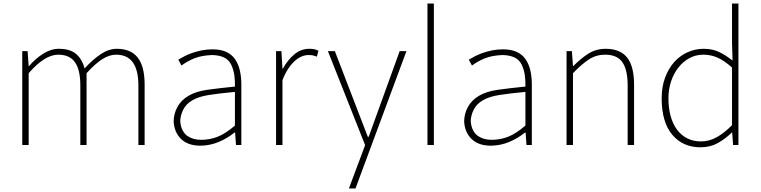

<svg xmlns="http://www.w3.org/2000/svg" viewBox="-20 -814 4271 1078"><path d="M105 -527H135L141 -443H143Q179 -485 222.5 -512.5Q266 -540 310 -540Q375 -540 408.5 -510Q442 -480 455 -430Q502 -481 546.5 -510.5Q591 -540 636 -540Q714 -540 753 -491Q792 -442 792 -339V0H757V-334Q757 -507 632 -507Q593 -507 553 -481Q513 -455 466 -403V0H431V-334Q431 -422 401 -464.5Q371 -507 307 -507Q231 -507 141 -403V0H105Z M1107 4Q1076 4 1051 -3Q1026 -10 1006 -25.5Q986 -41 972 -66.5Q958 -92 955 -130Q955 -174 975.5 -212.5Q996 -251 1038 -276Q1080 -301 1145 -310Q1210 -319 1299 -328Q1300 -361 1295.5 -392.5Q1291 -424 1278 -451Q1265 -478 1238.5 -491Q1212 -504 1171 -505Q1143 -504 1117.5 -499.5Q1092 -495 1070 -486Q1048 -477 1030 -466.5Q1012 -456 999 -446L981 -479Q993 -486 1012.5 -496.5Q1032 -507 1057 -516Q1082 -525 1111.5 -531Q1141 -537 1173 -537Q1219 -537 1250.5 -522.5Q1282 -508 1300.5 -480.5Q1319 -453 1327 -417Q1335 -381 1335 -341V0H1305L1300 -70H1297Q1256 -37 1208 -17Q1160 3 1107 4ZM1110 -29Q1158 -29 1202.5 -46.5Q1247 -64 1299 -109V-298Q1213 -290 1154.5 -281Q1096 -272 1060 -251Q1024 -230 1008 -197Q992 -164 992 -131Q995 -101 1006 -81Q1017 -61 1032.5 -50.5Q1048 -40 1067 -34.5Q1086 -29 1110 -29Z M1530 -527H1560L1566 -428H1568Q1594 -476 1631.5 -508Q1669 -540 1717 -540Q1731 -540 1742.5 -538Q1754 -536 1768 -529L1759 -496Q1746 -501 1737 -503Q1728 -505 1712 -505Q1694 -505 1675 -497.5Q1656 -490 1637 -473.5Q1618 -457 1599.5 -430Q1581 -403 1566 -364V0H1530Z M1976 244H1939L2030 1L1821 -527H1860L2045 -46H2050L2224 -527H2262Z M2380 0V-794H2416V0Z M2738 4Q2707 4 2682 -3Q2657 -10 2637 -25.5Q2617 -41 2603 -66.5Q2589 -92 2586 -130Q2586 -174 2606.5 -212.5Q2627 -251 2669 -276Q2711 -301 2776 -310Q2841 -319 2930 -328Q2931 -361 2926.5 -392.5Q2922 -424 2909 -451Q2896 -478 2869.5 -491Q2843 -504 2802 -505Q2774 -504 2748.5 -499.5Q2723 -495 2701 -486Q2679 -477 2661 -466.5Q2643 -456 2630 -446L2612 -479Q2624 -486 2643.5 -496.5Q2663 -507 2688 -516Q2713 -525 2742.5 -531Q2772 -537 2804 -537Q2850 -537 2881.5 -522.5Q2913 -508 2931.5 -480.5Q2950 -453 2958 -417Q2966 -381 2966 -341V0H2936L2931 -70H2928Q2887 -37 2839 -17Q2791 3 2738 4ZM2741 -29Q2789 -29 2833.5 -46.5Q2878 -64 2930 -109V-298Q2844 -290 2785.5 -281Q2727 -272 2691 -251Q2655 -230 2639 -197Q2623 -164 2623 -131Q2626 -101 2637 -81Q2648 -61 2663.5 -50.5Q2679 -40 2698 -34.5Q2717 -29 2741 -29Z M3161 -527H3191L3197 -443H3199Q3240 -485 3283 -512.5Q3326 -540 3381 -540Q3462 -540 3501 -491Q3540 -442 3540 -339V0H3504V-334Q3504 -422 3474.5 -464.5Q3445 -507 3377 -507Q3328 -507 3287.5 -481Q3247 -455 3197 -403V0H3161Z M3913 13Q3814 13 3754.5 -57.5Q3695 -128 3695 -262Q3695 -326 3714 -377.5Q3733 -429 3765 -465Q3797 -501 3840 -520.5Q3883 -540 3931 -540Q3979 -540 4015.5 -523Q4052 -506 4093 -474L4090 -573V-794H4126V0H4096L4091 -70H4089Q4056 -37 4012 -12Q3968 13 3913 13ZM3916 -20Q3962 -20 4004 -43.5Q4046 -67 4090 -111V-435Q4046 -474 4008.5 -490.5Q3971 -507 3929 -507Q3887 -507 3851.5 -488Q3816 -469 3789.5 -435.5Q3763 -402 3748 -357.5Q3733 -313 3733 -262Q3733 -208 3745 -163.5Q3757 -119 3780.5 -87Q3804 -55 3838 -37.5Q3872 -20 3916 -20Z"/></svg>

Font: SpoqaHanSansJP-Thin
Style: Regular
Weight: 250
Designer: [Source Han Sans]
Ryoko NISHIZUKA  (kana & ideographs); Paul D. Hunt (Latin, Greek & Cyrillic); Wenlong ZHANG  (bopomofo
Foundry: Spoqa (http://bi.spoqa.com)
Version: Version 1.002.20150607